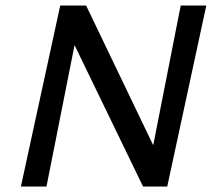

<svg xmlns="http://www.w3.org/2000/svg" viewBox="-20 -678 776 698"><path d="M730 -658 588 0H500L251 -514L149 0H56L199 -658H293L537 -150L637 -658Z"/></svg>

Font: Ysabeau Infant Semibold
Style: Italic
Weight: 600
Italic angle: -12°
Designer: Christian Thalmann (Catharsis Fonts)
Version: Version 0.003